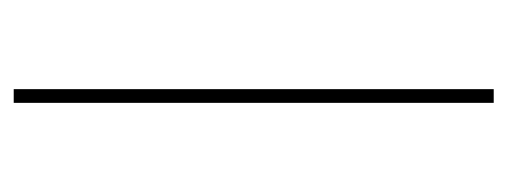

<svg xmlns="http://www.w3.org/2000/svg" viewBox="-250 -490 740 280"><g transform="rotate(-90 120.0 -350.0)"><path d="M110 0H130V-700H110Z"/></g></svg>

Font: Fixel Display Thin
Style: Regular
Weight: 100
Designer: AlfaBravo + MacPaw
Foundry: Kyrylo Tkachov, Marchela Mozhyna, Serhii Makarenko, Maria Weinstein, Zakhar Kryvoshyya
Version: Version 1.211